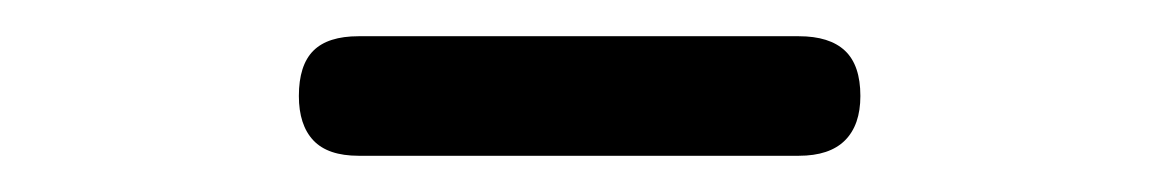

<svg xmlns="http://www.w3.org/2000/svg" viewBox="-20 -760 640 106"><path d="M178 -674Q161 -674 153 -682.5Q145 -691 145 -707Q145 -724 153 -732Q161 -740 178 -740H421Q438 -740 446.5 -732Q455 -724 455 -707Q455 -691 446.5 -682.5Q438 -674 421 -674Z"/></svg>

Font: Maple Mono Light
Style: Regular
Weight: 300
Monospace: yes
Designer: subframe7536
Version: Version 7.000